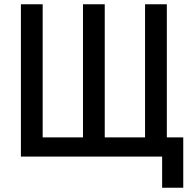

<svg xmlns="http://www.w3.org/2000/svg" viewBox="-20 -734 889 900"><path d="M740 146V0H78V-714H180V-90H369V-714H471V-90H660V-714H762V-90H839V146Z"/></svg>

Font: Noto Sans Condensed Medium
Style: Regular
Weight: 500
Width: 3
Designer: Monotype Design Team
Foundry: Monotype Imaging Inc.
Version: Version 2.013; ttfautohint (v1.8.4.7-5d5b)